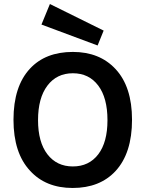

<svg xmlns="http://www.w3.org/2000/svg" viewBox="-20 -920 723 954"><path d="M342 -662Q475 -662 554 -577Q636 -489 636 -325Q636 -159 554 -70Q476 14 341 14Q207 14 129 -72Q47 -160 47 -325Q47 -491 129 -579Q206 -662 342 -662ZM514 -323Q514 -434 468 -495Q422 -556 342 -556Q262 -556 215.5 -494.5Q169 -433 169 -323Q169 -214 215.5 -153.5Q262 -93 342 -93Q422 -93 468 -153Q514 -213 514 -323ZM465 -694 186 -798 228 -900 495 -768Z"/></svg>

Font: Karla Neue
Style: Bold
Weight: 700
Designer: Jonathan Pinhorn
Foundry: PYRS Fontlab Ltd. / Made with FontLab
Version: Version 1.000;PS 001.001;hotconv 1.0.56